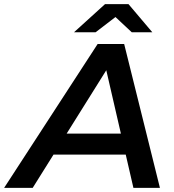

<svg xmlns="http://www.w3.org/2000/svg" viewBox="-78 -914 847 934"><path d="M-58 0 397 -700H526L700 0H571L425 -633H477L81 0ZM120 -162 175 -264H552L569 -162ZM282 -757 433 -894H547L663 -757H563L440 -872H537L387 -757Z"/></svg>

Font: MOST Montserrat SemiBold
Style: Italic
Weight: 600
Italic angle: -11.3°
Designer: Julieta Ulanovsky
Foundry: Julieta Ulanovsky
Version: Version 8.000;March 11, 2024;FontCreator 15.0.0.2926 64-bit